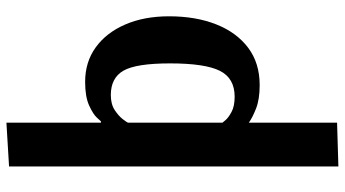

<svg xmlns="http://www.w3.org/2000/svg" viewBox="-252 -542 1048 583"><g transform="rotate(-90 271.5 -250.0)"><path d="M58 254V-746L191 -754V-467H195Q195 -467 206 -479Q217 -491 243.5 -503Q270 -515 315 -515Q375 -515 419.5 -483Q464 -451 489 -393.5Q514 -336 514 -260Q514 -179 489.5 -117Q465 -55 418.5 -20Q372 15 305 15Q262 15 234 4Q206 -7 191 -18V250ZM270 -61Q326 -61 348.5 -106Q371 -151 371 -257Q371 -360 349 -398.5Q327 -437 275 -437Q247 -437 229 -425Q211 -413 201.5 -400.5Q192 -388 191 -385V-98Q191 -98 198.5 -89Q206 -80 223.5 -70.5Q241 -61 270 -61Z"/></g></svg>

Font: Arsenal SC
Style: Bold
Weight: 700
Designer: Andrij Shevchenko
Foundry: Stairsfor
Version: Version 2.001; ttfautohint (v1.8.4.7-5d5b)